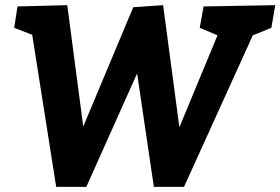

<svg xmlns="http://www.w3.org/2000/svg" viewBox="-20 -725 1088 745"><path d="M198 0H315L512 -440L577 0H694L961 -588L1033 -617L1048 -705L770 -700L755 -617L824 -588L676 -231L613 -705L497 -697L303 -234L241 -705L48 -700L35 -617L105 -590Z"/></svg>

Font: Bitter
Style: Bold Italic
Weight: 700
Designer: Sol Matas
Foundry: Sol Matas
Version: Version 1.002